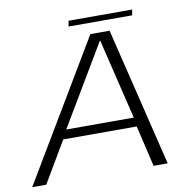

<svg xmlns="http://www.w3.org/2000/svg" viewBox="-99 -841 923 924"><g transform="rotate(-10 362.5 -379.0)"><path d="M-15.5 0H53L171.5 -200.5H530.5L577.5 0H646.5L482 -677H388ZM194 -245 428 -638.5H429L524 -245ZM291 -731H602L606.5 -758.5H296Z"/></g></svg>

Font: Anybody SemiExpanded Light
Style: Italic
Weight: 300
Width: 6
Italic angle: -10°
Version: Version 1.113;gftools[0.9.25]